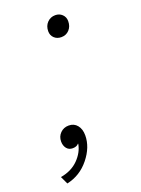

<svg xmlns="http://www.w3.org/2000/svg" viewBox="-125 -563 550 750"><g transform="rotate(-20 150.0 -188.0)"><path d="M202 -505Q219 -505 230.5 -494Q242 -483 242 -466Q242 -444 229 -430Q216 -416 196 -416Q178 -416 166.5 -427Q155 -438 155 -455Q155 -477 168.5 -491Q182 -505 202 -505ZM104 -82Q126 -82 139 -66Q152 -50 152 -24Q152 25 115 71Q78 117 22 129L7 97Q53 89 81 60.5Q109 32 115 -2L114 -3Q106 7 89 7Q73 7 64 -4.5Q55 -16 55 -33Q55 -54 69 -68Q83 -82 104 -82Z"/></g></svg>

Font: Elaine Sans Light
Style: Italic
Weight: 300
Italic angle: -13°
Designer: Wei Huang
Foundry: Wei Huang
Version: Version 2.001;December 24, 2019;FontCreator 12.0.0.2547 64-b